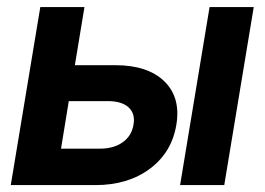

<svg xmlns="http://www.w3.org/2000/svg" viewBox="-20 -536 766 556"><path d="M196.8 -347.2H314Q408.2 -347.2 456.1 -300.3Q503.9 -253.4 490.7 -174.8Q477.5 -94.7 414.1 -47.4Q350.6 0 256.3 0H11.2L96.7 -515.6H224.6ZM179.2 -243.2 156.7 -105.5H269.5Q309.6 -105.5 335.7 -124.3Q361.8 -143.1 366.7 -175.8Q372.1 -207 352.3 -225.1Q332.5 -243.2 292.5 -243.2ZM501.5 0 586.9 -515.6H714.8L629.4 0Z"/></svg>

Font: Inter Display Semi Bold
Style: Italic
Weight: 600
Italic angle: -9.39999°
Designer: Rasmus Andersson
Foundry: rsms
Version: Version 4.000;git-4fc901f